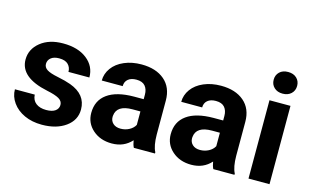

<svg xmlns="http://www.w3.org/2000/svg" viewBox="-90 -989 2031 1251"><g transform="rotate(15 926.0 -364.0)"><path d="M340.3 -146Q340.3 -171.9 314.7 -186.8Q289.1 -201.7 232.4 -213.4Q43.9 -252.9 43.9 -373.5Q43.9 -443.8 102.3 -491Q160.6 -538.1 254.9 -538.1Q355.5 -538.1 415.8 -490.7Q476.1 -443.4 476.1 -367.7H335Q335 -397.9 315.4 -417.7Q295.9 -437.5 254.4 -437.5Q218.8 -437.5 199.2 -421.4Q179.7 -405.3 179.7 -380.4Q179.7 -356.9 201.9 -342.5Q224.1 -328.1 276.9 -317.6Q329.6 -307.1 365.7 -293.9Q477.5 -252.9 477.5 -151.9Q477.5 -79.6 415.5 -34.9Q353.5 9.8 255.4 9.8Q189 9.8 137.5 -13.9Q85.9 -37.6 56.6 -78.9Q27.3 -120.1 27.3 -168H161.1Q163.1 -130.4 189 -110.4Q214.8 -90.3 258.3 -90.3Q298.8 -90.3 319.6 -105.7Q340.3 -121.1 340.3 -146Z M874.5 0Q864.7 -19 860.4 -47.4Q809.1 9.8 727.1 9.8Q649.4 9.8 598.4 -35.2Q547.4 -80.1 547.4 -148.4Q547.4 -232.4 609.6 -277.3Q671.9 -322.3 789.6 -322.8H854.5V-353Q854.5 -389.6 835.7 -411.6Q816.9 -433.6 776.4 -433.6Q740.7 -433.6 720.5 -416.5Q700.2 -399.4 700.2 -369.6H559.1Q559.1 -415.5 587.4 -454.6Q615.7 -493.7 667.5 -515.9Q719.2 -538.1 783.7 -538.1Q881.3 -538.1 938.7 -489Q996.1 -439.9 996.1 -351.1V-122.1Q996.6 -46.9 1017.1 -8.3V0ZM757.8 -98.1Q789.1 -98.1 815.4 -112.1Q841.8 -126 854.5 -149.4V-240.2H801.8Q695.8 -240.2 689 -167L688.5 -158.7Q688.5 -132.3 707 -115.2Q725.6 -98.1 757.8 -98.1Z M1410.6 0Q1400.9 -19 1396.5 -47.4Q1345.2 9.8 1263.2 9.8Q1185.5 9.8 1134.5 -35.2Q1083.5 -80.1 1083.5 -148.4Q1083.5 -232.4 1145.8 -277.3Q1208 -322.3 1325.7 -322.8H1390.6V-353Q1390.6 -389.6 1371.8 -411.6Q1353 -433.6 1312.5 -433.6Q1276.9 -433.6 1256.6 -416.5Q1236.3 -399.4 1236.3 -369.6H1095.2Q1095.2 -415.5 1123.5 -454.6Q1151.9 -493.7 1203.6 -515.9Q1255.4 -538.1 1319.8 -538.1Q1417.5 -538.1 1474.9 -489Q1532.2 -439.9 1532.2 -351.1V-122.1Q1532.7 -46.9 1553.2 -8.3V0ZM1293.9 -98.1Q1325.2 -98.1 1351.6 -112.1Q1377.9 -126 1390.6 -149.4V-240.2H1337.9Q1231.9 -240.2 1225.1 -167L1224.6 -158.7Q1224.6 -132.3 1243.2 -115.2Q1261.7 -98.1 1293.9 -98.1Z M1789.6 0H1647.9V-528.3H1789.6ZM1639.6 -665Q1639.6 -696.8 1660.9 -717.3Q1682.1 -737.8 1718.8 -737.8Q1754.9 -737.8 1776.4 -717.3Q1797.9 -696.8 1797.9 -665Q1797.9 -632.8 1776.1 -612.3Q1754.4 -591.8 1718.8 -591.8Q1683.1 -591.8 1661.4 -612.3Q1639.6 -632.8 1639.6 -665Z"/></g></svg>

Font: Vazir FD
Style: Bold-FD
Weight: 700
Designer: Saber Rastikerdar
Foundry: Saber Rastikerdar
Version: Version 30.1.0